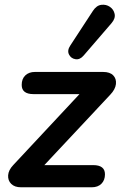

<svg xmlns="http://www.w3.org/2000/svg" viewBox="-20 -794 514 814"><path d="M69 0Q42 0 27.5 -14.5Q13 -29 14.5 -51Q16 -73 36 -94L317 -395H122Q72 -395 72 -434Q72 -460 87.5 -474.5Q103 -489 128 -489H417Q446 -489 460 -474.5Q474 -460 471.5 -437.5Q469 -415 447 -392L168 -94H375Q425 -94 425 -55Q425 -30 410 -15Q395 0 369 0ZM335 -559Q319 -540 300 -543Q281 -546 272.5 -563Q264 -580 278 -601L374 -748Q389 -771 409.5 -773.5Q430 -776 446 -765Q462 -754 466 -735Q470 -716 453 -696Z"/></svg>

Font: Nunito
Style: Bold Italic
Weight: 700
Italic angle: -9°
Designer: Vernon Adams
Foundry: Vernon Adams
Version: Version 3.601; ttfautohint (v1.8.2.53-6de2)